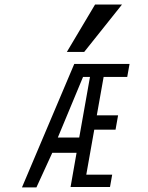

<svg xmlns="http://www.w3.org/2000/svg" viewBox="-20 -810 640 830"><path d="M301 -533.5H540L530 -477.5H428L398.5 -311.5H490.5L479.5 -249.5H387.5L353 -55H465L455.5 -1.5H285L311 -149.5H206L137.5 0H75ZM322.5 -215.5 369 -477.5H339L230 -215.5ZM269 -585.5 391 -790.5H507.5L344 -585.5Z"/></svg>

Font: JuliaMono
Style: Italic
Weight: 400
Italic angle: -9°
Monospace: yes
Designer: cormullion
Foundry: corm
Version: Version 0.057; ttfautohint (v1.8.4)